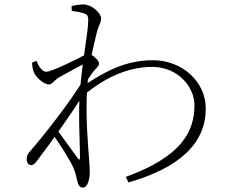

<svg xmlns="http://www.w3.org/2000/svg" viewBox="-20 -801 1040 864"><path d="M546 -5 558 20C795 -48 906 -161 906 -312C906 -436 797 -530 669 -530C540 -530 448 -475 363 -420L360 -375C431 -435 540 -500 664 -500C782 -500 855 -409 855 -328C855 -205 793 -95 546 -5ZM120 -58C131 -58 138 -66 147 -78C206 -155 304 -293 356 -377L361 -451C298 -342 161 -172 120 -126C102 -106 100 -98 100 -84C100 -70 108 -58 120 -58ZM353 43C377 43 384 -3 384 -26C384 -46 382 -64 381 -84C377 -141 363 -281 373 -414C381 -524 407 -617 414 -648C424 -691 435 -698 435 -718C435 -743 392 -781 356 -781C336 -781 317 -777 302 -774L303 -752C324 -749 341 -746 354 -742C371 -737 377 -733 377 -710C377 -655 350 -530 339 -381C332 -274 340 -155 340 -94C340 -80 336 -80 330 -89C312 -113 264 -180 229 -228L211 -206C244 -161 301 -72 312 -42C320 -22 323 -8 328 14C332 35 341 43 353 43ZM200 -421C214 -421 224 -440 246 -453C285 -475 335 -503 383 -525C377 -506 371 -489 365 -479L361 -422C377 -444 390 -467 402 -481C414 -496 426 -504 426 -515C426 -528 403 -548 388 -557C377 -562 374 -560 362 -554C340 -541 212 -478 189 -478C173 -478 158 -494 144 -527L124 -519C125 -508 126 -496 130 -482C139 -453 178 -421 200 -421Z"/></svg>

Font: Source Han Serif CN VF
Style: Regular
Weight: 250
Designer: Ryoko NISHIZUKA 西塚涼子 (kana & ideographs); Frank Grießhammer (Latin, Greek & Cyrillic); Wenlong ZHANG 张文龙 (bopomofo); San
Foundry: Adobe
Version: Version 2.002;hotconv 1.1.0;makeotfexe 2.6.0